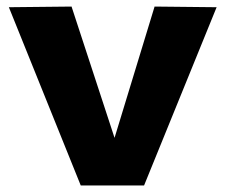

<svg xmlns="http://www.w3.org/2000/svg" viewBox="-20 -565 687 585"><path d="M226 0 7 -543 198 -545 329 -145 451 -545 640 -543 419 0Z"/></svg>

Font: Georama SemiExpanded
Style: Bold
Weight: 700
Width: 6
Designer: Jean-Baptiste Levee
Foundry: Production Type
Version: Version 1.001